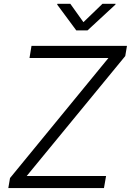

<svg xmlns="http://www.w3.org/2000/svg" viewBox="-20 -962 669 982"><path d="M22.5 0 31.2 -51.3 534.7 -665.5H130.9L141.1 -727.5H629.4L620.6 -675.3L116.7 -62H522.5L511.7 0ZM339.8 -942.4 406.7 -848.6 503.9 -942.4H571.3L570.3 -938.5L427.7 -806.6H370.1L272.5 -938.5L273.4 -942.4Z"/></svg>

Font: Inter Light
Style: Italic
Weight: 300
Italic angle: -9.3988°
Designer: Rasmus Andersson
Foundry: rsms
Version: Version 4.001;git-66647c0bb